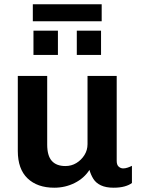

<svg xmlns="http://www.w3.org/2000/svg" viewBox="-20 -865 664 895"><path d="M233 10Q154 10 108.5 -33.5Q63 -77 63 -161V-511H200V-191Q200 -139 221.5 -115Q243 -91 285 -91Q313 -91 336 -105Q359 -119 373.5 -142Q388 -165 388 -193V-511H524V-115Q524 -96 533.5 -88Q543 -80 554 -80Q564 -80 574.5 -83.5Q585 -87 595 -92V-12Q582 -2 560.5 4Q539 10 509 10Q474 10 450.5 -1Q427 -12 415 -31.5Q403 -51 397 -73Q372 -34 328 -12Q284 10 233 10ZM133 -766V-845H454V-766ZM136 -609V-722H250V-609ZM338 -609V-722H451V-609Z"/></svg>

Font: Chivo Medium SemiBold
Style: Regular
Weight: 600
Version: Version 2.002